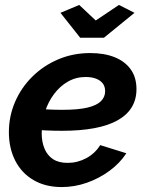

<svg xmlns="http://www.w3.org/2000/svg" viewBox="-20 -748 591 778"><path d="M230 10Q164 10 115.5 -18.5Q67 -47 41.5 -97.5Q16 -148 16 -212Q16 -277 41 -335Q66 -393 111 -437.5Q156 -482 216 -507.5Q276 -533 346 -533Q403 -533 445 -516Q487 -499 510 -466.5Q533 -434 533 -387Q533 -304 457.5 -261Q382 -218 231 -218Q201 -218 166 -219.5Q131 -221 90 -225L107 -309Q143 -306 173 -304.5Q203 -303 232 -303Q297 -303 334.5 -312Q372 -321 389 -338Q406 -355 406 -378Q406 -398 396 -410.5Q386 -423 368.5 -429.5Q351 -436 327 -436Q288 -436 255.5 -417.5Q223 -399 199 -367Q175 -335 162 -294Q149 -253 149 -207Q149 -173 160.5 -145.5Q172 -118 195 -103Q218 -88 254 -88Q294 -88 329.5 -107Q365 -126 386 -160L492 -127Q466 -87 424 -56Q382 -25 332 -7.5Q282 10 230 10ZM225 -696 301 -728 368 -665 462 -728 525 -696 401 -595H305Z"/></svg>

Font: Raleway Thin
Style: Bold Italic
Weight: 700
Italic angle: -12°
Version: Version 4.026